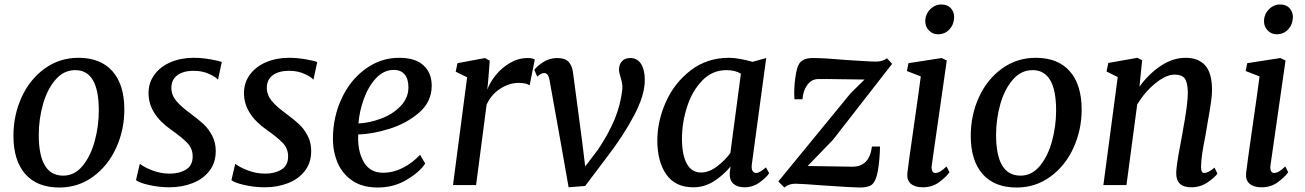

<svg xmlns="http://www.w3.org/2000/svg" viewBox="-20 -826 5825 857"><path d="M535 -337Q535 -246 498.5 -166Q462 -86 395.5 -37.5Q329 11 245 11Q146 11 93 -49Q40 -109 40 -220Q40 -312 76.5 -392Q113 -472 179.5 -520Q246 -568 330 -568Q429 -568 482 -508Q535 -448 535 -337ZM153 -224Q153 -42 262 -42Q313 -42 349 -86Q385 -130 403 -197Q421 -264 421 -333Q421 -513 316 -513Q264 -513 227 -469.5Q190 -426 171.5 -359.5Q153 -293 153 -224Z M844 -510Q799 -510 772 -490.5Q745 -471 745 -434Q745 -402 767 -375.5Q789 -349 832 -318Q867 -292 889 -271.5Q911 -251 927 -220.5Q943 -190 943 -152Q943 -100 915 -63.5Q887 -27 839.5 -8.5Q792 10 736 10Q691 10 646 0Q601 -10 587 -22L604 -95Q624 -79 661 -65Q698 -51 738 -51Q780 -51 810 -69Q840 -87 840 -128Q840 -163 816 -188Q792 -213 745 -246Q643 -317 643 -410Q643 -457 669.5 -493Q696 -529 742 -548.5Q788 -568 844 -568Q880 -568 917.5 -561.5Q955 -555 970 -549L953 -470Q944 -482 913.5 -496Q883 -510 844 -510Z M1270 -510Q1225 -510 1198 -490.5Q1171 -471 1171 -434Q1171 -402 1193 -375.5Q1215 -349 1258 -318Q1293 -292 1315 -271.5Q1337 -251 1353 -220.5Q1369 -190 1369 -152Q1369 -100 1341 -63.5Q1313 -27 1265.5 -8.5Q1218 10 1162 10Q1117 10 1072 0Q1027 -10 1013 -22L1030 -95Q1050 -79 1087 -65Q1124 -51 1164 -51Q1206 -51 1236 -69Q1266 -87 1266 -128Q1266 -163 1242 -188Q1218 -213 1171 -246Q1069 -317 1069 -410Q1069 -457 1095.5 -493Q1122 -529 1168 -548.5Q1214 -568 1270 -568Q1306 -568 1343.5 -561.5Q1381 -555 1396 -549L1379 -470Q1370 -482 1339.5 -496Q1309 -510 1270 -510Z M1666 11Q1598 11 1553 -19.5Q1508 -50 1487 -99.5Q1466 -149 1466 -206Q1466 -303 1505 -386.5Q1544 -470 1612 -519Q1680 -568 1762 -568Q1834 -568 1870.5 -534Q1907 -500 1907 -444Q1907 -372 1851 -323.5Q1795 -275 1718 -251Q1641 -227 1579 -226Q1575 -155 1602.5 -105Q1630 -55 1690 -55Q1735 -55 1777.5 -76.5Q1820 -98 1855 -135L1878 -96Q1852 -57 1794.5 -23Q1737 11 1666 11ZM1580 -275Q1628 -277 1680.5 -296.5Q1733 -316 1768 -352.5Q1803 -389 1803 -436Q1803 -474 1786 -494Q1769 -514 1738 -514Q1693 -514 1658.5 -477Q1624 -440 1604 -384.5Q1584 -329 1580 -275Z M2335 -567Q2359 -567 2367 -560L2344 -445Q2329 -456 2295 -456Q2254 -456 2213.5 -430.5Q2173 -405 2152 -359L2105 0H2002L2065 -481L2014 -506L2022 -544L2145 -567L2166 -555L2159 -465L2155 -426Q2167 -459 2193.5 -491.5Q2220 -524 2257 -545.5Q2294 -567 2335 -567Z M2410 -500Q2401 -500 2394 -496Q2387 -492 2378 -484L2365 -514Q2375 -529 2403.5 -548Q2432 -567 2467 -567Q2502 -567 2518 -550Q2534 -533 2538 -500L2579 -190L2592 -83L2649 -158Q2696 -228 2723 -292.5Q2750 -357 2758 -429Q2759 -446 2755 -462.5Q2751 -479 2750 -481Q2743 -502 2743 -515Q2743 -539 2756.5 -553Q2770 -567 2793 -567Q2825 -567 2841.5 -540.5Q2858 -514 2858 -470Q2859 -403 2810.5 -311Q2762 -219 2687 -122L2592 4L2518 10L2486 -172L2433 -468Q2428 -499 2410 -500Z M3335 -83Q3335 -68 3340.5 -61Q3346 -54 3355 -54Q3371 -54 3399 -79L3413 -53Q3402 -35 3371.5 -12.5Q3341 10 3303 10Q3272 10 3254 -5.5Q3236 -21 3237 -54L3241 -83Q3209 -44 3166.5 -17Q3124 10 3075 10Q2994 10 2954 -47.5Q2914 -105 2914 -199Q2914 -285 2952 -370.5Q2990 -456 3063 -512Q3136 -568 3234 -568Q3257 -568 3286 -562.5Q3315 -557 3339 -550L3400 -567L3336 -94Q3335 -90 3335 -83ZM3223 -513Q3159 -513 3114 -466Q3069 -419 3046.5 -348.5Q3024 -278 3024 -207Q3024 -135 3045.5 -95.5Q3067 -56 3109 -56Q3144 -56 3179.5 -82.5Q3215 -109 3240 -143L3287 -497Q3261 -513 3223 -513Z M3763 -472Q3645 -474 3630 -473Q3601 -472 3582.5 -445.5Q3564 -419 3562 -383H3526L3525 -407Q3525 -456 3533.5 -501Q3542 -546 3562 -556Q3577 -567 3608 -567Q3660 -567 3761 -558Q3783 -557 3826.5 -554Q3870 -551 3890 -551Q3920 -551 3939 -566L3962 -541L3698 -202L3585 -85L3785 -82Q3861 -82 3872 -172H3908Q3907 -114 3898.5 -64Q3890 -14 3868 1Q3850 11 3818 11Q3790 11 3659 2Q3555 -6 3530 -6Q3501 -6 3481 11L3454 -16L3777 -410L3839 -471Z M4138 -79Q4138 -67 4142.5 -60.5Q4147 -54 4154 -54Q4165 -54 4176.5 -60.5Q4188 -67 4205 -83L4218 -57Q4203 -36 4172 -13Q4141 10 4099 10Q4064 10 4045.5 -6Q4027 -22 4030 -53Q4035 -97 4056 -242Q4084 -436 4090 -485L4028 -509L4035 -544L4183 -567L4206 -556L4139 -89ZM4110 -731Q4110 -762 4131.5 -784Q4153 -806 4182 -806Q4209 -806 4224 -789.5Q4239 -773 4239 -749Q4238 -717 4218 -695Q4198 -673 4166 -673Q4143 -673 4126.5 -690Q4110 -707 4110 -731Z M4808 -337Q4808 -246 4771.5 -166Q4735 -86 4668.5 -37.5Q4602 11 4518 11Q4419 11 4366 -49Q4313 -109 4313 -220Q4313 -312 4349.5 -392Q4386 -472 4452.5 -520Q4519 -568 4603 -568Q4702 -568 4755 -508Q4808 -448 4808 -337ZM4426 -224Q4426 -42 4535 -42Q4586 -42 4622 -86Q4658 -130 4676 -197Q4694 -264 4694 -333Q4694 -513 4589 -513Q4537 -513 4500 -469.5Q4463 -426 4444.5 -359.5Q4426 -293 4426 -224Z M5272 -568Q5329 -568 5359.5 -534Q5390 -500 5390 -423Q5390 -386 5371 -283L5365 -247L5360 -218Q5342 -131 5341 -86V-80Q5341 -54 5354 -54Q5374 -54 5401 -78L5414 -51Q5402 -34 5370 -12Q5338 10 5297 10Q5230 10 5230 -53Q5230 -84 5249 -183L5256 -220L5260 -244Q5282 -361 5282 -413Q5281 -459 5268 -476Q5255 -493 5223 -493Q5185 -493 5137.5 -454.5Q5090 -416 5056 -360L5008 0H4905L4969 -482L4919 -507L4927 -545L5057 -568L5078 -557L5066 -439Q5107 -496 5161 -532Q5215 -568 5272 -568Z M5650 -79Q5650 -67 5654.5 -60.5Q5659 -54 5666 -54Q5677 -54 5688.5 -60.5Q5700 -67 5717 -83L5730 -57Q5715 -36 5684 -13Q5653 10 5611 10Q5576 10 5557.5 -6Q5539 -22 5542 -53Q5547 -97 5568 -242Q5596 -436 5602 -485L5540 -509L5547 -544L5695 -567L5718 -556L5651 -89ZM5622 -731Q5622 -762 5643.5 -784Q5665 -806 5694 -806Q5721 -806 5736 -789.5Q5751 -773 5751 -749Q5750 -717 5730 -695Q5710 -673 5678 -673Q5655 -673 5638.5 -690Q5622 -707 5622 -731Z"/></svg>

Font: Koeln Type Serif
Style: Italic
Weight: 400
Italic angle: -8°
Designer: Eben Sorkin
Foundry: Eben Sorkin
Version: Version 2.002